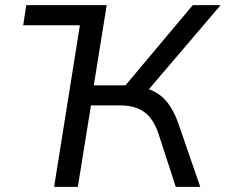

<svg xmlns="http://www.w3.org/2000/svg" viewBox="-20 -725 876 745"><path d="M190 0 290 -627H70L82 -705H394L344 -394H467L728 -705H836L558 -379Q600 -363 627 -330.5Q654 -298 672 -246L757 0H662L595 -206Q575 -265 539.5 -290.5Q504 -316 447 -316H333L282 0Z"/></svg>

Font: Mulish Medium
Style: Italic
Weight: 500
Italic angle: -9°
Designer: Vernon Adams
Foundry: Vernon Adams
Version: Version 3.603; ttfautohint (v1.8.3)